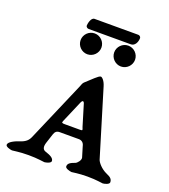

<svg xmlns="http://www.w3.org/2000/svg" viewBox="-142 -820 807 918"><g transform="rotate(20 262.0 -361.0)"><path d="M181 -724C163 -724 157 -690 157 -681C157 -675 164 -669 171 -669H386C405 -669 417 -690 417 -712C417 -718 410 -724 404 -724ZM206 -659C177 -659 153 -635 153 -606C153 -577 177 -553 206 -553C235 -553 259 -577 259 -606C259 -635 235 -659 206 -659ZM377 -659C348 -659 324 -635 324 -606C324 -577 348 -553 377 -553C406 -553 430 -577 430 -606C430 -635 406 -659 377 -659ZM207 -214 255 -326C260.1 -337.9 267 -338 271 -327L304 -218C309 -205 312 -202 298 -202H221C206 -202 202 -203 207 -214ZM489 -48C459 -61 438 -87 434 -100L332 -436C324 -463 310 -475 304 -475C293 -475 266.9 -446.5 237.5 -420.5C231.3 -415 228.8 -404.9 225 -396L94 -92C86 -73 74 -61 47 -52C24 -45 -8 -30 -8 -15C-8 -5 14 1 25 2C32 2 61 -4 108 -4C156 -4 183 2 190 2C201 1 222 -5 222 -15C222 -30 204 -39 179 -47C163 -52 159 -66 167 -90L182 -136C186.7 -150.3 194 -158 210 -158H307C323 -158 333 -148 336 -133L352 -80C355 -67 339 -49 331 -46C306 -37 295 -30 295 -15C295 -5 317 1 328 2C335 2 360 -4 407 -4C455 -4 480 2 487 2C498 1 519 -5 519 -15C519 -30 511 -39 489 -48Z"/></g></svg>

Font: EB Garamond SC 08
Style: Regular
Weight: 400
Version: Version 0.016